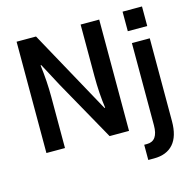

<svg xmlns="http://www.w3.org/2000/svg" viewBox="-137 -924 1308 1287"><g transform="rotate(-15 517.0 -280.5)"><path d="M86.9 0V-772.5H221.7L455.1 -347.7L541 -191.4H545.9Q531.2 -293.9 531.2 -414.1V-772.5H660.2V0H525.4L292 -417L206.1 -578.1H201.2Q215.8 -463.9 215.8 -355.5V0ZM825.2 -647.5V-783.2H960V-647.5ZM734.4 116.2H753.9Q831.1 116.2 831.1 6.8V-563.5H955.1V11.7Q955.1 116.2 908.7 168.9Q862.3 221.7 774.4 221.7H734.4Z"/></g></svg>

Font: Gothic A1
Style: Bold
Weight: 700
Version: Version 2.50